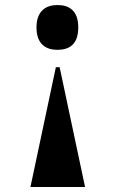

<svg xmlns="http://www.w3.org/2000/svg" viewBox="-20 -566 458 763"><path d="M208 -546C164 -546 125 -524 125 -457C125 -389 164 -368 208 -368C255 -368 291 -389 291 -457C291 -524 255 -546 208 -546ZM217 -299H202L101 177H318Z"/></svg>

Font: Noto Serif Display Black
Style: Regular
Weight: 900
Designer: Monotype Design Team
Foundry: Monotype Imaging Inc.
Version: Version 2.009